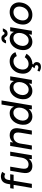

<svg xmlns="http://www.w3.org/2000/svg" viewBox="1714 -2470 965 4434"><g transform="rotate(-90 2197.0 -252.5)"><path d="M74 0 145 -421H56L69 -500H158L168 -557Q194 -715 344 -715Q367 -715 393.5 -707Q420 -699 446 -686L401 -615Q363 -633 343 -633Q274 -633 260 -543L253 -500H391L378 -421H240L169 0Z M523 -243Q512 -175 521.5 -139.5Q531 -104 556 -90.5Q581 -77 615 -76Q676 -76 717 -117Q758 -158 773 -232L817 -500H912L828 0H739L747 -69Q683 12 582 12Q490 12 447 -44.5Q404 -101 424 -215L428 -243L472 -500H566Z M960 0 1044 -500H1133L1125 -431Q1189 -512 1290 -512Q1381 -512 1424.5 -455.5Q1468 -399 1448 -285L1445 -266L1444 -260V-257L1400 0H1306L1349 -257Q1360 -325 1350.5 -360.5Q1341 -396 1316 -409.5Q1291 -423 1257 -424Q1198 -424 1157 -385Q1116 -346 1101 -275L1055 0Z M1726 12Q1665 12 1620 -17Q1575 -46 1552 -97.5Q1529 -149 1533 -216Q1536 -275 1556 -328Q1576 -381 1610.5 -422.5Q1645 -464 1692 -488Q1739 -512 1796 -512Q1855 -512 1894.5 -485.5Q1934 -459 1953 -413L2001 -700H2095L1978 0H1889L1897 -70Q1863 -29 1818.5 -8.5Q1774 12 1726 12ZM1754 -74Q1807 -74 1846 -105.5Q1885 -137 1906.5 -186Q1928 -235 1929 -286Q1931 -348 1899.5 -387Q1868 -426 1814 -426Q1760 -426 1718.5 -395Q1677 -364 1654 -316.5Q1631 -269 1629 -216Q1628 -154 1662 -114Q1696 -74 1754 -74Z M2316 12Q2255 12 2210 -17Q2165 -46 2142 -97.5Q2119 -149 2123 -216Q2126 -275 2146 -328Q2166 -381 2200.5 -422.5Q2235 -464 2282 -488Q2329 -512 2386 -512Q2445 -512 2484.5 -485.5Q2524 -459 2543 -412L2558 -500H2652L2568 0H2479L2487 -70Q2453 -29 2408.5 -8.5Q2364 12 2316 12ZM2344 -74Q2397 -74 2436 -105.5Q2475 -137 2496.5 -186Q2518 -235 2519 -286Q2521 -348 2489.5 -387Q2458 -426 2404 -426Q2350 -426 2308.5 -395Q2267 -364 2244 -316.5Q2221 -269 2219 -216Q2218 -154 2252 -114Q2286 -74 2344 -74Z M2933 12Q2859 12 2807 -21.5Q2755 -55 2730.5 -113Q2706 -171 2716 -244Q2724 -324 2764 -384Q2804 -444 2864.5 -478Q2925 -512 2999 -512Q3077 -512 3133.5 -475Q3190 -438 3209 -378L3119 -348Q3090 -425 2998 -425Q2951 -425 2911 -402Q2871 -379 2844.5 -338Q2818 -297 2811 -244Q2800 -170 2835 -122.5Q2870 -75 2939 -75Q2987 -75 3027.5 -99.5Q3068 -124 3093 -164L3173 -124Q3133 -58 3070.5 -23Q3008 12 2933 12ZM2867 210Q2844 210 2818 202.5Q2792 195 2760 174L2787 127Q2803 137 2820.5 144Q2838 151 2853 151Q2878 151 2894.5 140Q2911 129 2911 107Q2911 87 2891.5 77.5Q2872 68 2838 64L2883 -7L2945 4L2924 32Q2950 42 2965.5 62.5Q2981 83 2981 107Q2981 158 2951 184Q2921 210 2867 210Z M3451 12Q3390 12 3345 -17Q3300 -46 3277 -97.5Q3254 -149 3258 -216Q3261 -275 3281 -328Q3301 -381 3335.5 -422.5Q3370 -464 3417 -488Q3464 -512 3521 -512Q3580 -512 3619.5 -485.5Q3659 -459 3678 -412L3693 -500H3787L3703 0H3614L3622 -70Q3588 -29 3543.5 -8.5Q3499 12 3451 12ZM3479 -74Q3532 -74 3571 -105.5Q3610 -137 3631.5 -186Q3653 -235 3654 -286Q3656 -348 3624.5 -387Q3593 -426 3539 -426Q3485 -426 3443.5 -395Q3402 -364 3379 -316.5Q3356 -269 3354 -216Q3353 -154 3387 -114Q3421 -74 3479 -74ZM3640 -561Q3610 -561 3594 -572Q3578 -583 3568.5 -597Q3559 -611 3550.5 -622Q3542 -633 3528 -633Q3512 -633 3500.5 -624.5Q3489 -616 3482 -596H3412Q3422 -642 3452 -672.5Q3482 -703 3534 -703Q3563 -703 3578.5 -692.5Q3594 -682 3603.5 -667.5Q3613 -653 3621 -642Q3629 -631 3643 -631Q3662 -631 3672.5 -641.5Q3683 -652 3688 -670H3759Q3746 -625 3718.5 -593Q3691 -561 3640 -561Z M4072 12Q3996 12 3941.5 -22.5Q3887 -57 3862.5 -118Q3838 -179 3852 -259Q3864 -334 3904 -391Q3944 -448 4004 -480Q4064 -512 4135 -512Q4211 -512 4265 -477.5Q4319 -443 4343.5 -382Q4368 -321 4354 -241Q4342 -166 4302 -109Q4262 -52 4202.5 -20Q4143 12 4072 12ZM4074 -75Q4120 -75 4159 -97.5Q4198 -120 4224.5 -159.5Q4251 -199 4260 -251Q4273 -329 4237 -377Q4201 -425 4133 -425Q4087 -425 4047.5 -402.5Q4008 -380 3981.5 -340.5Q3955 -301 3946 -249Q3933 -171 3969.5 -123Q4006 -75 4074 -75Z"/></g></svg>

Font: Figtree Medium
Style: Italic
Weight: 500
Italic angle: -9.5°
Foundry: Erik Kennedy
Version: Version 2.001; ttfautohint (v1.8.4.7-5d5b);gftools[0.9.27]